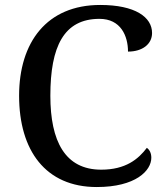

<svg xmlns="http://www.w3.org/2000/svg" viewBox="-20 -744 669 774"><path d="M370 10C527 10 590 -56 590 -108C590 -127 583 -140 572 -148C538 -103 487 -60 388 -60C242 -60 183 -175 183 -358C183 -556 237 -668 381 -668C467 -668 496 -599 496 -536C554 -536 593 -566 593 -611C593 -675 525 -724 384 -724C169 -724 57 -574 57 -358C57 -137 164 10 370 10Z"/></svg>

Font: Noto Serif Myanmar Medium
Style: Regular
Weight: 500
Designer: Ben Mitchell and the Monotype Design Team
Foundry: Monotype Imaging Inc.
Version: Version 2.106